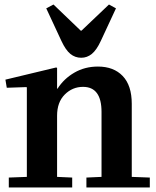

<svg xmlns="http://www.w3.org/2000/svg" viewBox="-20 -831 693 851"><path d="M229 -532 233 -530V-438H235Q263 -482 309.5 -509Q356 -536 414 -536Q484 -536 524 -494Q564 -452 564 -371V-47L644 -44V0H363V-44L430 -47V-335Q430 -446 348 -446Q301 -446 267 -412Q233 -378 233 -318V-47L300 -44V0H19V-44L99 -47V-443L97 -445L10 -442L4 -478ZM185 -794 217 -811 338 -695H341L463 -811L494 -794L427 -650Q408 -609 387 -592Q366 -575 340 -575Q313 -575 292 -592Q271 -609 252 -650Z"/></svg>

Font: Minipax
Style: Bold
Weight: 600
Designer: Raphaël Ronot, Igor Stepanchenko (Cyrillic)
Foundry: steppetype
Version: Version 1.002